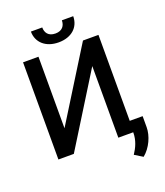

<svg xmlns="http://www.w3.org/2000/svg" viewBox="-186 -1014 1133 1320"><g transform="rotate(-20 380.0 -354.0)"><path d="M189 -187.5V-710.9H76.2V0H189L514.6 -523.9V0H623.5V2C623.5 58.6 602.1 105 574.2 147L633.3 183.1C688.5 138.2 722.2 61.5 722.2 -1.5V-82H627.9V-710.9H514.6ZM425.8 -891.1C425.8 -853.5 405.3 -820.8 354.5 -820.8C301.8 -820.8 282.2 -853.5 282.2 -891.1H199.2C199.2 -811.5 259.8 -755.9 354.5 -755.9C448.7 -755.9 508.8 -810.5 508.8 -891.1Z"/></g></svg>

Font: Bert Sans Medium
Style: Regular
Weight: 500
Designer: Christian Robertson (Google), Cristiano Sobral
Foundry: Google, Cristiano Sobral
Version: Version 3.101